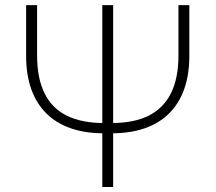

<svg xmlns="http://www.w3.org/2000/svg" viewBox="-20 -748 862 768"><path d="M693.8 -727.5H737.3V-523.9Q737.3 -449.2 716.8 -391.6Q696.3 -334 656.5 -294.4Q616.7 -254.9 559.1 -234.9Q501.5 -214.8 426.3 -214.8H395.5Q320.8 -214.8 262.9 -234.9Q205.1 -254.9 165.3 -294.4Q125.5 -334 105 -391.6Q84.5 -449.2 84.5 -523.9V-727.5H128.4V-525.9Q128.4 -435.5 158 -375.2Q187.5 -314.9 247.1 -285.4Q306.6 -255.9 395.5 -255.9H426.3Q516.1 -255.9 575.2 -285.6Q634.3 -315.4 664.1 -375.5Q693.8 -435.5 693.8 -525.9ZM389.2 -727.5H432.6V0H389.2Z"/></svg>

Font: Inter 28pt ExtraLight
Style: Regular
Weight: 250
Designer: Rasmus Andersson
Foundry: rsms
Version: Version 4.001;git-66647c0bb